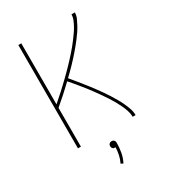

<svg xmlns="http://www.w3.org/2000/svg" viewBox="-226 -848 1052 1183"><g transform="rotate(-30 300.0 -257.0)"><path d="M99 0V-735H120V-301Q135 -315 150.5 -328Q166 -341 181 -355Q196 -369 211 -383Q226 -397 240.5 -411Q255 -425 269.5 -439.5Q284 -454 298 -468.5Q312 -483 326 -498Q340 -513 353.5 -528.5Q367 -544 380 -559.5Q393 -575 405 -591.5Q417 -608 429 -624.5Q441 -641 451 -659Q461 -677 469 -696Q477 -715 477 -735H501Q501 -714 492.5 -695Q484 -676 474 -657.5Q464 -639 452.5 -622Q441 -605 428.5 -588.5Q416 -572 403 -556Q390 -540 376.5 -524.5Q363 -509 349 -493.5Q335 -478 320.5 -463Q306 -448 291.5 -433.5Q277 -419 262 -405Q278 -386 293 -367.5Q308 -349 323 -330.5Q338 -312 352.5 -293Q367 -274 381.5 -254.5Q396 -235 409.5 -215.5Q423 -196 436 -175.5Q449 -155 461 -134Q473 -113 483 -91.5Q493 -70 501 -47Q509 -24 509 0H488Q488 -23 480.5 -45.5Q473 -68 463 -89Q453 -110 441.5 -130Q430 -150 417.5 -169.5Q405 -189 391.5 -208Q378 -227 364.5 -246Q351 -265 336.5 -283.5Q322 -302 307.5 -320Q293 -338 278 -356Q263 -374 248 -391Q217 -361 185 -332.5Q153 -304 120 -276V0ZM295 221 279 213Q291 189 296.5 163Q302 137 303 110Q303 110 302 110Q301 110 300 110Q295 110 291 109Q287 108 283.5 104.5Q280 101 278.5 96.5Q277 92 277 88Q277 83 278.5 79Q280 75 283.5 71.5Q287 68 291 66.5Q295 65 300 65Q305 65 309 66.5Q313 68 316.5 71.5Q320 75 321.5 79Q323 83 323 88Q323 122 317 156Q311 190 295 221Z"/></g></svg>

Font: Iosevka Curly Thin Extended
Style: Regular
Weight: 100
Width: 7
Monospace: yes
Designer: Belleve Invis
Foundry: Belleve Invis
Version: Version 11.1.0; ttfautohint (v1.8.3)